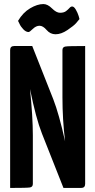

<svg xmlns="http://www.w3.org/2000/svg" viewBox="-20 -927 470 947"><path d="M121 -769Q108 -769 95 -782.5Q82 -796 76 -810L69 -824Q93 -865 128.5 -886Q164 -907 194 -907Q215 -907 236.5 -885.5Q258 -864 276 -864Q295 -864 305.5 -872Q316 -880 322.5 -887.5Q329 -895 336 -895Q345 -895 354 -879.5Q363 -864 368 -848L372 -833Q366 -825 355 -812.5Q344 -800 313 -779Q282 -758 254 -758Q228 -758 210 -779Q192 -800 175 -800Q158 -800 142 -784.5Q126 -769 121 -769ZM288 -680Q288 -695 302.5 -697.5Q317 -700 400 -700V-20Q400 0 380 0H293L187 -268Q157 -344 128 -488Q142 -350 142 -260V-20Q142 -5 128 -2.5Q114 0 30 0V-680Q30 -700 50 -700H139L243 -437Q271 -365 301 -230Q288 -338 288 -447Z"/></svg>

Font: Yanone Kaffeesatz Bold
Style: Regular
Weight: 700
Designer: Yanone (Cyrillic: Daniel Pouzeot)
Foundry: Yanone
Version: Version 1.003;PS 001.003;hotconv 1.0.88;makeotf.lib2.5.64775